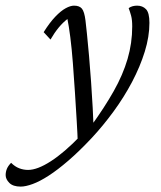

<svg xmlns="http://www.w3.org/2000/svg" viewBox="-154 -445 577 686"><path d="M-80.1 221.7Q-107.4 221.7 -120.6 208.5Q-133.8 195.3 -133.8 180.7Q-133.8 168.9 -129.4 158.2Q-125 147.5 -114.3 136.7Q-100.6 150.4 -85.4 156.2Q-70.3 162.1 -53.7 162.1Q-20.5 162.1 27.3 131.3Q75.2 100.6 133.8 40L170.9 5.9Q219.7 -61.5 252.4 -119.6Q285.2 -177.7 301.8 -234.4Q318.4 -291 318.4 -350.6Q318.4 -374 314.5 -388.7Q310.5 -403.3 305.7 -416Q312.5 -420.9 320.3 -422.9Q328.1 -424.8 335.9 -424.8Q355.5 -424.8 367.7 -412.1Q379.9 -399.4 379.9 -363.3Q379.9 -314.5 363.3 -260.7Q346.7 -207 317.9 -152.3Q289.1 -97.7 251.5 -46.4Q213.9 4.9 173.8 47.9Q128.9 95.7 90.3 128.9Q51.8 162.1 20 182.6Q-11.7 203.1 -37.1 212.4Q-62.5 221.7 -80.1 221.7ZM124 68.4Q123 35.2 120.1 -12.7Q117.2 -60.5 113.8 -114.3Q110.4 -168 106.4 -219.2Q102.5 -270.5 97.2 -312Q91.8 -353.5 86.9 -377Q54.7 -352.5 26.4 -303.7L2 -330.1Q23.4 -364.3 43.5 -385.3Q63.5 -406.2 80.6 -415.5Q97.7 -424.8 110.4 -424.8Q129.9 -424.8 138.7 -414.1Q147.5 -403.3 151.4 -372.1Q153.3 -357.4 156.7 -323.7Q160.2 -290 164.1 -245.6Q168 -201.2 171.4 -152.8Q174.8 -104.5 177.2 -60.1Q179.7 -15.6 180.7 17.6Z"/></svg>

Font: Crimson Pro ExtraLight Light
Style: Italic
Weight: 300
Italic angle: -12°
Version: Version 1.002